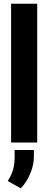

<svg xmlns="http://www.w3.org/2000/svg" viewBox="-20 -770 261 1037"><path d="M22 208 92 247C102 237 111 226 120 212C142 177 163 130 163 75V40H59V82C59 138 43 174 22 208ZM40 0H181V-750H40Z"/></svg>

Font: Asimov Pro
Style: Bd
Weight: 700
Designer: Google
Version: Version 2.000980; 2014